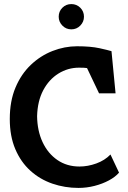

<svg xmlns="http://www.w3.org/2000/svg" viewBox="-20 -918 627 942"><path d="M365 4Q298 4 237 -17Q176 -38 129 -80.5Q82 -123 55 -186.5Q28 -250 28 -334Q28 -422 56 -488.5Q84 -555 131.5 -600Q179 -645 238 -668Q297 -691 358 -691Q425 -691 468 -681.5Q511 -672 527 -667L547 -460H466L407 -584Q400 -585 392 -585.5Q384 -586 368 -586Q313 -586 266.5 -557Q220 -528 192 -475Q164 -422 162 -348Q163 -276 189 -220.5Q215 -165 261.5 -133Q308 -101 370 -101Q411 -101 452.5 -116Q494 -131 522 -160L564 -71Q546 -50 514.5 -33Q483 -16 444 -6Q405 4 365 4ZM330 -774Q304 -774 286 -792.5Q268 -811 268 -836Q268 -862 286 -880Q304 -898 330 -898Q356 -898 374 -880Q392 -862 392 -836Q392 -811 374 -792.5Q356 -774 330 -774Z"/></svg>

Font: Kreon
Style: Bold
Weight: 700
Designer: Julia Petretta
Foundry: Julia Petretta and Eli Heuer
Version: Version 2.002